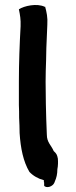

<svg xmlns="http://www.w3.org/2000/svg" viewBox="-20 -764 308 783"><path d="M57 -336C58 -317 58 -301 58 -284C59 -262 60 -242 60 -221C64 -159 75 -105 100 -63C115 -47 136 -35 159 -29V-21L160 -20V-7C163 -1 173 0 181 -2C191 -5 200 -11 204 -25C210 -38 214 -54 214 -74C217 -88 217 -105 216 -116V-117C213 -133 210 -138 199 -148C189 -172 171 -183 171 -215C169 -257 168 -299 167 -341L166 -431C166 -462 167 -488 168 -519L169 -568C170 -600 172 -633 173 -663C175 -693 170 -715 164 -737L163 -736C131 -752 78 -740 57 -726C62 -702 65 -685 64 -657C60 -585 57 -508 57 -431Z"/></svg>

Font: Hussar Pisanka
Style: Sbd
Weight: 600
Designer: Robert Jablonski
Foundry: Cannot Into Space Fonts
Version: Version 1.070